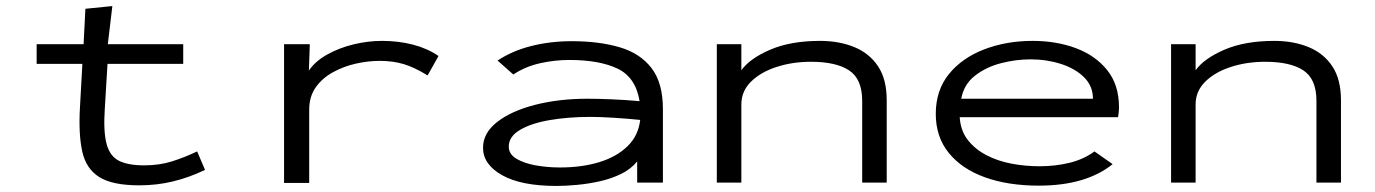

<svg xmlns="http://www.w3.org/2000/svg" viewBox="-20 -603 4540 634"><path d="M101 -392V-457H256L262 -574L351 -583L336 -457H585V-392H335L326 -243Q321 -168 332 -127.5Q343 -87 373 -72Q403 -57 456 -57Q506 -57 547.5 -70Q589 -83 631 -103L657 -42Q605 -17 551.5 -4Q498 9 440 9Q351 9 307.5 -18.5Q264 -46 251.5 -103Q239 -160 244 -248L252 -392Z M918 1V-457H1003L1000 -370Q1021 -401 1060.5 -423Q1100 -445 1147.5 -456.5Q1195 -468 1242 -468Q1296 -468 1344 -455.5Q1392 -443 1428 -418L1392 -354Q1348 -381 1312.5 -391.5Q1277 -402 1234 -402Q1196 -402 1155.5 -393Q1115 -384 1079.5 -364.5Q1044 -345 1022.5 -314.5Q1001 -284 1001 -241V1Z M1818 11Q1701 11 1638 -24.5Q1575 -60 1575 -115Q1575 -164 1622 -200.5Q1669 -237 1747.5 -257Q1826 -277 1920 -277Q1955 -277 2001 -275Q2047 -273 2092 -269Q2079 -348 2019 -376.5Q1959 -405 1860 -405Q1811 -405 1762.5 -394Q1714 -383 1675 -357L1623 -403Q1671 -435 1734 -451Q1797 -467 1868 -467Q1958 -467 2026 -447Q2094 -427 2131.5 -378Q2169 -329 2169 -243V0H2084V-70Q2064 -45 2031.5 -29Q1999 -13 1961 -4.5Q1923 4 1885.5 7.5Q1848 11 1818 11ZM1660 -119Q1660 -94 1685 -79Q1710 -64 1748.5 -57Q1787 -50 1829 -50Q1901 -50 1958.5 -67.5Q2016 -85 2052 -120Q2088 -155 2094 -207Q2055 -211 2009 -214Q1963 -217 1929 -217Q1857 -217 1795.5 -206.5Q1734 -196 1697 -174Q1660 -152 1660 -119Z M2347 0V-457H2428V-371Q2456 -410 2523.5 -439Q2591 -468 2688 -468Q2751 -468 2801 -447.5Q2851 -427 2879.5 -384Q2908 -341 2908 -272V0H2827V-270Q2827 -342 2784 -370.5Q2741 -399 2658 -399Q2597 -399 2544.5 -382Q2492 -365 2460 -333.5Q2428 -302 2428 -258V0Z M3410 10Q3309 10 3232.5 -17.5Q3156 -45 3113 -98Q3070 -151 3070 -227Q3070 -305 3113.5 -358.5Q3157 -412 3230 -440Q3303 -468 3390 -468Q3468 -468 3532.5 -444Q3597 -420 3636 -371.5Q3675 -323 3675 -249Q3675 -240 3674 -232Q3673 -224 3672 -216H3149Q3152 -171 3176 -140.5Q3200 -110 3237.5 -90.5Q3275 -71 3320.5 -62.5Q3366 -54 3413 -54Q3465 -54 3512 -65.5Q3559 -77 3594 -103L3654 -61Q3566 10 3410 10ZM3154 -277H3589Q3589 -319 3559.5 -348Q3530 -377 3483 -392Q3436 -407 3383 -407Q3335 -407 3286 -394.5Q3237 -382 3200 -353.5Q3163 -325 3154 -277Z M3847 0V-457H3928V-371Q3956 -410 4023.5 -439Q4091 -468 4188 -468Q4251 -468 4301 -447.5Q4351 -427 4379.5 -384Q4408 -341 4408 -272V0H4327V-270Q4327 -342 4284 -370.5Q4241 -399 4158 -399Q4097 -399 4044.5 -382Q3992 -365 3960 -333.5Q3928 -302 3928 -258V0Z"/></svg>

Font: Inconsolata ExtraExpanded Thin
Style: Regular
Weight: 100
Width: 8
Monospace: yes
Designer: Raph Levien, Cyreal, Brenton Simpson
Foundry: Raph Levien, Cyreal, Google
Version: Version 3.100; ttfautohint (v1.8.4.7-5d5b)